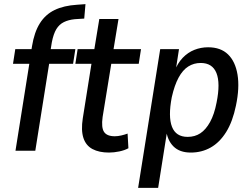

<svg xmlns="http://www.w3.org/2000/svg" viewBox="-20 -730 1210 930"><path d="M55 0 122 -421H43L54 -492H163L128 -462L135 -506Q146 -574 173 -617Q200 -660 244.5 -681.5Q289 -703 353 -707L394 -710L388 -640L342 -637Q312 -634 289.5 -623Q267 -612 253 -589Q239 -566 231 -525L222 -469L202 -492H345L334 -421H218L151 0Z M508 9Q460 9 428 -8Q396 -25 384 -62Q372 -99 381 -157L423 -421H345L356 -492H437L461 -638H554L530 -492H663L652 -421H519L477 -163Q470 -112 484 -91Q498 -70 536 -70Q551 -70 568 -74Q585 -78 598 -83L602 -12Q584 -2 558 3.5Q532 9 508 9Z M649 180 756 -492H847L830 -382H824Q840 -424 865 -450Q890 -476 921.5 -488.5Q953 -501 988 -501Q1049 -501 1084.5 -466.5Q1120 -432 1130.5 -368.5Q1141 -305 1123 -219Q1107 -141 1075.5 -90.5Q1044 -40 1000.5 -15.5Q957 9 904 9Q850 9 820 -21Q790 -51 784 -104H791L746 180ZM889 -67Q924 -67 950.5 -84.5Q977 -102 997.5 -139Q1018 -176 1029 -233Q1048 -327 1028.5 -376Q1009 -425 952 -425Q919 -425 892 -408Q865 -391 845 -354Q825 -317 812 -259Q794 -165 813 -116Q832 -67 889 -67Z"/></svg>

Font: Nunito Sans 10pt Condensed SemiBold
Style: Italic
Weight: 600
Width: 3
Italic angle: -9°
Designer: Vernon Adams
Foundry: Vernon Adams
Version: Version 3.101;gftools[0.9.27]